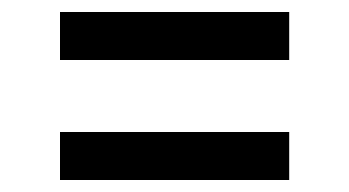

<svg xmlns="http://www.w3.org/2000/svg" viewBox="-20 -490 582 320"><path d="M80 -390V-470H462V-390ZM80 -190V-270H462V-190Z"/></svg>

Font: Orienta
Style: Regular
Weight: 400
Designer: Eduardo Rodriguez Tunni
Foundry: Eduardo Rodriguez Tunni
Version: Version 1.002; ttfautohint (v1.8.4.7-5d5b);gftools[0.9.23]